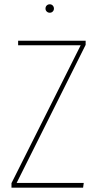

<svg xmlns="http://www.w3.org/2000/svg" viewBox="-20 -870 458 890"><path d="M210.9 -850.1Q219.2 -850.1 224.6 -844.2Q230 -838.4 230 -830.1Q230 -822.3 224.6 -816.7Q219.2 -811 210.9 -811Q202.1 -811 196.5 -816.7Q190.9 -822.3 190.9 -830.1Q190.9 -838.9 196.5 -844.5Q202.1 -850.1 210.9 -850.1ZM377 -681.2V-662.1L57.1 -22H368.2L365.2 0H33.2V-21L354 -660.2H64V-681.2Z"/></svg>

Font: Fira Sans Compressed Thin
Style: Regular
Weight: 100
Width: 1
Designer: Carrois Corporate & Edenspiekermann AG
Foundry: Carrois Corporate GbR & Edenspiekermann AG
Version: Version 4.203;PS 004.203;hotconv 1.0.88;makeotf.lib2.5.64775